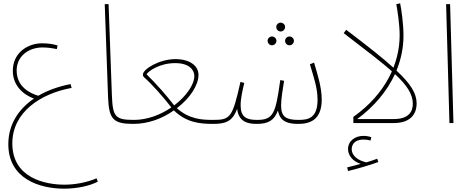

<svg xmlns="http://www.w3.org/2000/svg" viewBox="-20 -739 2828 1153"><path d="M365 394C444 394 519 377 567 352L560 332C500 357 431 370 367 370C253 370 54 331 54 122C54 -65 223 -177 410 -211L404 -234C331 -220 265 -196 210 -164C159 -179 80 -218 80 -316C80 -400 150 -454 235 -454C266 -454 294 -450 321 -444L326 -466C299 -474 270 -479 233 -479C147 -479 57 -423 57 -314C57 -226 118 -171 184 -147C88 -82 30 12 30 127C30 335 218 394 365 394Z M781 5C789 5 795 -2 795 -8C795 -14 792 -19 784 -19C672 -19 657 -38 652 -165L632 -714H609L629 -154C634 -23 660 5 781 5Z M781 5C871 5 957 -28 1024 -76C1098 -5 1174 5 1258 5C1266 5 1272 -2 1272 -8C1272 -14 1269 -19 1261 -19C1193 -19 1119 -22 1042 -89C1121 -149 1172 -228 1172 -289C1172 -345 1118 -384 1034 -384C935 -384 838 -323 838 -291C838 -286 840 -280 844 -276C894 -232 960 -157 1009 -94C945 -50 866 -19 785 -19ZM860 -293C871 -312 938 -360 1032 -360C1121 -360 1147 -315 1147 -283C1147 -230 1098 -161 1026 -106C979 -167 918 -236 860 -293Z M1665 -550C1680 -550 1692 -562 1692 -577C1692 -591 1680 -603 1665 -603C1651 -603 1639 -591 1639 -577C1639 -562 1651 -550 1665 -550ZM1613 -467C1628 -467 1640 -479 1640 -494C1640 -508 1628 -520 1613 -520C1599 -520 1587 -508 1587 -494C1587 -479 1599 -467 1613 -467ZM1718 -467C1733 -467 1745 -479 1745 -494C1745 -508 1733 -520 1718 -520C1704 -520 1692 -508 1692 -494C1692 -479 1704 -467 1718 -467Z M1258 5C1332 5 1376 -7 1404 -86C1413 -8 1466 5 1522 5C1593 5 1627 -17 1649 -75C1658 -31 1679 5 1770 5C1837 5 1912 -15 1912 -141C1912 -213 1888 -289 1866 -363L1841 -353C1862 -281 1887 -213 1887 -140C1887 -28 1829 -19 1774 -19C1702 -19 1668 -34 1668 -105C1668 -142 1677 -200 1686 -254L1663 -258C1635 -55 1621 -19 1524 -19C1460 -19 1425 -35 1425 -107C1425 -152 1439 -207 1447 -241L1424 -247C1376 -33 1363 -19 1262 -19Z M2070 288C2125 275 2203 252 2252 234L2245 214C2227 221 2205 229 2180 236C2131 225 2092 197 2092 157C2092 126 2114 99 2162 99C2177 99 2192 101 2205 105L2210 85C2197 80 2179 77 2162 77C2115 77 2070 105 2070 157C2070 195 2100 231 2146 245C2121 252 2099 258 2065 266Z M2343 -302 2352 -324C2285 -386 2190 -461 2059 -560L2044 -540C2174 -440 2274 -365 2343 -302Z M2482 -117C2482 -178 2447 -235 2361 -315C2388 -382 2403 -452 2403 -525C2403 -592 2391 -681 2383 -719L2360 -714C2367 -674 2380 -593 2380 -527C2380 -361 2299 -177 2102 -37V0H2344C2459 0 2482 -69 2482 -117ZM2125 -24C2227 -99 2304 -191 2352 -294C2423 -228 2459 -174 2459 -116C2459 -72 2438 -24 2344 -24Z M2679 0H2703L2683 -714H2659Z"/></svg>

Font: Noto Sans Arabic Thin
Style: Regular
Weight: 100
Designer: Monotype Design Team, Nadine Chahine, Nizar Qandah and Khaled Hosny
Foundry: Monotype Imaging Inc.
Version: Version 2.012